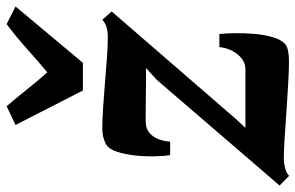

<svg xmlns="http://www.w3.org/2000/svg" viewBox="-198 -722 912 593"><g transform="rotate(-90 258.5 -425.0)"><path d="M345.5 -430.5Q331.5 -430.5 314.5 -430.5Q297.5 -430.5 279.5 -430.8Q261.5 -431 244 -431.2Q226.5 -431.5 210.2 -431.5Q194 -431.5 180.5 -431.5Q160 -431.5 146.8 -421.2Q133.5 -411 126.5 -394Q119.5 -377 118 -356H76.5Q73.5 -373 72.8 -402Q72 -431 75.2 -463Q78.5 -495 86.8 -520.2Q95 -545.5 110.5 -554.5Q116 -557.5 128.5 -561.5Q141 -565.5 159 -565.5Q186 -565.5 224.2 -563Q262.5 -560.5 303.2 -557Q344 -553.5 380.2 -551Q416.5 -548.5 439.5 -548.5Q458 -548.5 471.5 -552.5Q485 -556.5 494.5 -565.5L520 -536.5L188 -153L160.5 -123.5Q180.5 -123.5 201 -123.5Q221.5 -123.5 243.8 -123.5Q266 -123.5 290.2 -123.5Q314.5 -123.5 341.5 -123.5Q367.5 -123.5 387 -147Q406.5 -170.5 410 -204H450.5Q452.5 -186.5 453 -157Q453.5 -127.5 450.8 -95.2Q448 -63 440 -36.8Q432 -10.5 417.5 0.5Q411.5 5.5 398.2 8.2Q385 11 365.5 11Q337 11 295.2 8.5Q253.5 6 209 3Q164.5 0 125.8 -2.5Q87 -5 64 -5Q53 -5 37.2 -1.2Q21.5 2.5 12.5 11.5L-17.5 -18L309.5 -398ZM276 -625.5 169.5 -833.5 227.5 -861Q253 -831 278.8 -798.8Q304.5 -766.5 332 -735.5Q369.5 -766.5 405.2 -798.8Q441 -831 481 -861L535.5 -833.5L361.5 -625.5Z"/></g></svg>

Font: Merriweather 24pt Black
Style: Italic
Weight: 900
Italic angle: -7.8°
Designer: Eben Sorkin
Foundry: Eben Sorkin
Version: Version 2.101